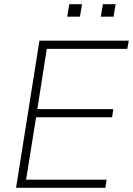

<svg xmlns="http://www.w3.org/2000/svg" viewBox="-20 -900 637 920"><path d="M57 0 169 -705H597L590 -666H204L159 -377H523L517 -338H153L105 -39H491L485 0ZM463 -820 473 -880H534L524 -820ZM302 -820 312 -880H373L363 -820Z"/></svg>

Font: Mulish ExtraLight ExtraLight
Style: Italic
Weight: 250
Italic angle: -9°
Version: Version 3.603